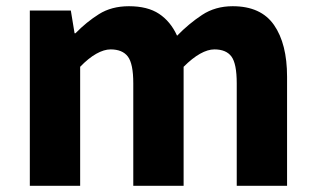

<svg xmlns="http://www.w3.org/2000/svg" viewBox="-20 -598 1014 618"><path d="M76 0V-564H208L220 -491H223Q258 -527 298.5 -552.5Q339 -578 395 -578Q455 -578 492 -553.5Q529 -529 550 -483Q588 -522 630.5 -550Q673 -578 729 -578Q820 -578 862 -517.5Q904 -457 904 -351V0H742V-330Q742 -393 725 -416Q708 -439 670 -439Q649 -439 624 -425Q599 -411 571 -383V0H409V-330Q409 -393 391.5 -416Q374 -439 336 -439Q315 -439 290 -425Q265 -411 238 -383V0Z"/></svg>

Font: Noto Sans TC Thin ExtraBold
Style: Regular
Weight: 800
Version: Version 2.004-H2;hotconv 1.0.118;makeotfexe 2.5.65603